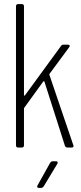

<svg xmlns="http://www.w3.org/2000/svg" viewBox="-20 -720 393 937"><path d="M68 0H87C93 0 97 -4 97 -10V-190C97 -192 98 -194 99 -195L191 -322C193 -324 196 -325 197 -321L297 -8C299 -3 304 0 309 0H330C336 0 339 -3 339 -7C339 -8 338 -10 338 -11L221 -355C220 -357 221 -358 222 -360L318 -490C323 -496 320 -502 312 -502H291C286 -502 281 -501 278 -496L102 -255C100 -252 97 -253 97 -256V-690C97 -696 93 -700 87 -700H68C62 -700 58 -696 58 -690V-10C58 -4 62 0 68 0ZM170 197H181C186 197 190 194 193 190L260 79C264 72 261 67 253 67H237C232 67 228 70 225 74L163 185C159 192 162 197 170 197Z"/></svg>

Font: Barlow Condensed ExtraLight
Style: Regular
Weight: 275
Width: 3
Designer: Jeremy Tribby
Foundry: Tribby Type
Version: Version 1.422;hotconv 1.0.109;makeotfexe 2.5.65596